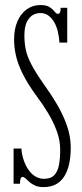

<svg xmlns="http://www.w3.org/2000/svg" viewBox="-20 -731 326 764"><path d="M153.5 13.5Q133.5 13.5 120 7.5Q106.5 1.5 97.2 -6.8Q88 -15 81.5 -21Q75 -27 69.5 -27Q59.5 -27 59.5 0H34V-140H65Q66 -123.5 70.5 -106.2Q75 -89 82.5 -73.5Q90 -58 100.8 -45.8Q111.5 -33.5 125.2 -26.5Q139 -19.5 155 -19.5Q182.5 -19.5 196.2 -34.2Q210 -49 214.8 -75.2Q219.5 -101.5 219.5 -135Q219.5 -172 206.2 -208.5Q193 -245 171.8 -280.2Q150.5 -315.5 126.5 -347.5Q89.5 -398 70 -437.8Q50.5 -477.5 43.2 -510.8Q36 -544 36 -573Q36 -615.5 49.5 -646.5Q63 -677.5 86.8 -694.2Q110.5 -711 140.5 -711Q165.5 -711 178.2 -702.2Q191 -693.5 197.5 -684.8Q204 -676 210 -676Q216 -676 218.8 -681.8Q221.5 -687.5 221.5 -700H247.5V-561.5H216.5Q215.5 -582.5 210.5 -603.8Q205.5 -625 196.2 -641.8Q187 -658.5 173.2 -668.8Q159.5 -679 141.5 -679Q111.5 -679 94.2 -656Q77 -633 77 -591Q77 -562 82.2 -535.2Q87.5 -508.5 104.2 -476Q121 -443.5 153.5 -397Q181.5 -358.5 206 -317.2Q230.5 -276 246 -232.2Q261.5 -188.5 261.5 -143.5Q261.5 -106 254.8 -77Q248 -48 235 -28Q222 -8 201.8 2.8Q181.5 13.5 153.5 13.5Z"/></svg>

Font: Imbue Thin 10pt ExtraLight
Style: Regular
Weight: 250
Version: Version 1.102